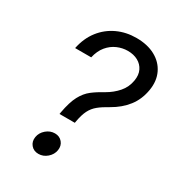

<svg xmlns="http://www.w3.org/2000/svg" viewBox="-179 -843 871 955"><g transform="rotate(30 256.5 -365.0)"><path d="M180.2 -218.3 181.6 -227.5Q193.4 -292.5 212.4 -328.1Q231.4 -363.8 259 -385Q286.6 -406.2 323.7 -426.3Q360.4 -447.3 386.7 -477.5Q413.1 -507.8 419.9 -548.8Q425.8 -583 413.8 -607.9Q401.9 -632.8 377 -646.5Q352.1 -660.2 318.4 -660.2Q287.6 -660.2 258.3 -647.5Q229 -634.8 207 -608.4Q185.1 -582 175.8 -541H83.5Q96.2 -603 130.4 -647Q164.6 -690.9 214.4 -714.1Q264.2 -737.3 323.2 -737.3Q386.7 -737.3 431.6 -712.9Q476.6 -688.5 497.3 -645Q518.1 -601.6 508.8 -545.9Q499 -487.3 466.1 -445.1Q433.1 -402.8 380.4 -373Q345.7 -354 324 -336.2Q302.2 -318.4 289.6 -293.5Q276.9 -268.6 269.5 -226.6L268.1 -218.3ZM188 6.3Q160.6 6.3 144.8 -12.7Q128.9 -31.7 133.3 -58.6Q137.7 -85.4 159.9 -104.5Q182.1 -123.5 209.5 -123.5Q236.3 -123.5 252.2 -104.5Q268.1 -85.4 263.7 -58.6Q259.3 -31.7 237.3 -12.7Q215.3 6.3 188 6.3Z"/></g></svg>

Font: Inter 16pt
Style: Italic
Weight: 400
Italic angle: -9.3988°
Version: Version 4.001;git-66647c0bb